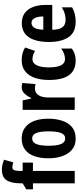

<svg xmlns="http://www.w3.org/2000/svg" viewBox="581 -1386 815 2017"><g transform="rotate(-90 988.5 -377.5)"><path d="M289 -439H201V0H71V-439H8V-509L71 -547V-564Q71 -668 104 -716.5Q137 -765 213 -765Q242 -765 265 -760Q288 -755 319 -743L291 -645Q278 -650 265.5 -652.5Q253 -655 240 -655Q219 -655 210 -636.5Q201 -618 201 -573V-547H289Z M750 -275Q750 -199 729.5 -134Q709 -69 663 -29.5Q617 10 541 10Q470 10 424 -29Q378 -68 356 -133Q334 -198 334 -275Q334 -358 355.5 -421.5Q377 -485 423.5 -521Q470 -557 543 -557Q638 -557 694 -484.5Q750 -412 750 -275ZM466 -273Q466 -188 484 -144Q502 -100 542 -100Q583 -100 600 -143.5Q617 -187 617 -275Q617 -361 600 -404Q583 -447 542 -447Q502 -447 484 -404.5Q466 -362 466 -273Z M1080 -557Q1100 -557 1125 -550L1113 -411Q1095 -418 1067 -418Q1021 -418 997 -380.5Q973 -343 973 -279V0H843V-547H943L962 -457H968Q984 -496 1012.5 -526.5Q1041 -557 1080 -557Z M1362 10Q1259 10 1208 -59Q1157 -128 1157 -271Q1157 -354 1179 -418.5Q1201 -483 1247 -520Q1293 -557 1364 -557Q1405 -557 1437.5 -548Q1470 -539 1498 -521L1462 -417Q1417 -444 1374 -444Q1334 -444 1311.5 -400Q1289 -356 1289 -271Q1289 -102 1376 -102Q1432 -102 1487 -142V-31Q1461 -10 1428.5 0Q1396 10 1362 10Z M1754 -556Q1846 -556 1895.5 -489Q1945 -422 1945 -309V-236H1684Q1685 -164 1710.5 -130Q1736 -96 1788 -96Q1823 -96 1854 -105Q1885 -114 1920 -136V-28Q1856 10 1770 10Q1657 10 1606.5 -65Q1556 -140 1556 -270Q1556 -408 1606 -482Q1656 -556 1754 -556ZM1757 -454Q1725 -454 1706 -425Q1687 -396 1685 -330H1824Q1824 -388 1806.5 -421Q1789 -454 1757 -454Z"/></g></svg>

Font: Noto Sans Thai ExtCond
Style: Bold
Weight: 700
Width: 2
Designer: Monotype Design Team
Foundry: Monotype Imaging Inc.
Version: Version 2.002; ttfautohint (v1.8.4.7-5d5b)